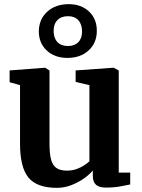

<svg xmlns="http://www.w3.org/2000/svg" viewBox="-20 -894 682 925"><path d="M490.4 9.7Q457.2 9.7 442.2 -4.2Q427.2 -18.1 427.2 -46.2V-72.7Q410.9 -52.9 383.4 -33.6Q356 -14.4 322.7 -1.7Q289.4 11 254.5 11Q158.1 11 117.3 -38.3Q76.5 -87.6 76.5 -201.6V-483.8L26.3 -497.9V-554.7L196.5 -567.7H197.5L218.5 -554.3V-201.8Q218.5 -154.1 226 -125.7Q233.5 -97.4 251.8 -84.7Q270 -72 302.2 -72Q328.2 -72 349.1 -79.6Q369.9 -87.2 385.6 -97.5Q401.2 -107.8 410.8 -116.9V-483.8L344.4 -499.4V-554.7L525.9 -567.7H528.3L552.1 -554.3V-62.4H607.4L607.2 -5.3Q589.2 -1.5 559.1 4.1Q529 9.7 490.4 9.7ZM305.1 -615Q243 -615 204.7 -651.2Q166.4 -687.4 167.1 -744.9Q168.2 -802.4 208.2 -838.2Q248.2 -874 311 -874Q372 -874 409.6 -837.8Q447.2 -801.7 446.4 -744.1Q446.1 -687 406.8 -651Q367.6 -615 305.1 -615ZM307 -672.3Q339.1 -672.3 357.2 -690.7Q375.3 -709.1 375.3 -741.9Q375.3 -776.9 357.4 -796.5Q339.5 -816 307.7 -816Q275.2 -816 256.7 -797.2Q238.3 -778.4 238.3 -744.9Q238.3 -710.6 256.5 -691.5Q274.8 -672.3 307 -672.3Z"/></svg>

Font: Merriweather Light
Style: Regular
Weight: 300
Version: Version 2.100